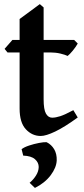

<svg xmlns="http://www.w3.org/2000/svg" viewBox="-20 -649 410 937"><path d="M359.4 -75.7Q294.9 -28.8 249.5 -7.1Q204.1 14.6 178.7 14.6Q136.7 14.6 106.2 -18.1Q75.7 -50.8 75.7 -119.1V-393.1H16.6L2.4 -410.6L40.5 -454.1H75.7V-556.2L174.3 -628.9L192.9 -612.8V-454.1H341.8L359.4 -436.5Q350.1 -419.9 335 -401.6Q319.8 -383.3 310.1 -376Q298.3 -381.8 274.9 -387.5Q251.5 -393.1 225.6 -393.1H192.9V-164.6Q192.9 -114.3 204.3 -94.5Q215.8 -74.7 234.4 -74.7Q251.5 -74.7 274.2 -82Q296.9 -89.4 337.9 -111.3ZM256.8 133.8Q255.4 168.9 227.1 206.5Q198.7 244.1 150.4 268.1L124.5 243.2Q143.6 227.1 156 207Q168.5 187 168.9 166Q168.9 144 150.6 127.9Q132.3 111.8 93.3 110.4L85.4 79.1Q97.7 69.3 121.8 61.3Q146 53.2 170.4 48.6Q194.8 43.9 207.5 44.9Q231 56.6 244.4 79.3Q257.8 102.1 256.8 133.8Z"/></svg>

Font: Gentium Plus
Style: Bold
Weight: 700
Designer: Victor Gaultney, Annie Olsen, Iska Routamaa, Becca Hirsbrunner
Foundry: SIL International
Version: Version 6.101